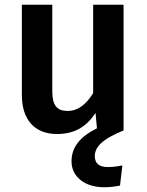

<svg xmlns="http://www.w3.org/2000/svg" viewBox="-20 -549 617 808"><path d="M500 -529H372V-157C341 -107 306 -82 265 -82C220 -82 200 -105 200 -165V-529H72V-149C72 -46 125 15 220 15C292 15 343 -14 382 -74L388 -9C317 26 281 70 281 130C281 195 337 239 418 239C438 239 460 237 485 232L495 147C472 152 452 154 434 154C397 154 379 139 379 108C379 71 408 37 500 0Z"/></svg>

Font: Fira Sans Medium
Style: Regular
Weight: 500
Designer: Carrois Corporate & Edenspiekermann AG
Foundry: Carrois Corporate GbR & Edenspiekermann AG
Version: Version 4.203